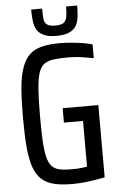

<svg xmlns="http://www.w3.org/2000/svg" viewBox="-70 -1074 760 1222"><g transform="rotate(-5 310.5 -462.5)"><path d="M340 102Q273 102 225.5 90.5Q178 79 146.5 51Q115 23 97 -27.5Q79 -78 72 -156.5Q65 -235 65 -348Q65 -461 72 -538.5Q79 -616 98 -667.5Q117 -719 147.5 -747Q178 -775 226 -786.5Q274 -798 342 -798Q376 -798 413.5 -794.5Q451 -791 486 -785.5Q521 -780 547 -772V-684Q514 -690 484 -695Q454 -700 428.5 -701.5Q403 -703 383 -703Q331 -703 294 -698.5Q257 -694 233 -677.5Q209 -661 196.5 -623.5Q184 -586 179 -519Q174 -452 174 -348Q174 -256 177 -193Q180 -130 189.5 -89Q199 -48 217 -27Q235 -6 265 1Q295 8 339 8Q358 8 376 7.5Q394 7 411.5 4.5Q429 2 444 0V-292H322V-384H550V78Q519 84 481.5 90Q444 96 408 99Q372 102 340 102ZM322 -846Q271 -846 242 -860Q213 -874 199 -897Q185 -920 181 -954Q177 -988 177 -1027H247Q247 -985 250 -960Q253 -935 269.5 -923.5Q286 -912 322 -912Q359 -912 375 -924Q391 -936 395.5 -962Q400 -988 400 -1027H471Q471 -988 467 -954Q463 -920 449 -897Q435 -874 405 -860Q375 -846 322 -846Z"/></g></svg>

Font: Farlight84_Sys_V01
Style: Regular
Weight: 400
Designer: Ryoko NISHIZUKA  (kana, bopomofo & ideographs); Paul D. Hunt (Latin, Greek & Cyrillic); Sandoll Communications , Soo-you
Foundry: Adobe
Version: Version 2.004;October 29, 2024;FontCreator 14.0.0.2814 64-bi